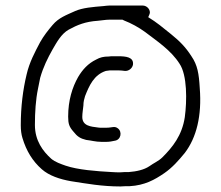

<svg xmlns="http://www.w3.org/2000/svg" viewBox="-20 -672 797 693"><path d="M372 -468C354 -468 341 -465 327 -457C298 -443 278 -421 262 -394C241 -357 226 -310 226 -251C226 -225 230 -214 245 -197C259 -179 270 -172 291 -167C310 -165 325 -160 346 -160H364C375 -160 385 -162 394 -164C417 -167 422 -197 405 -209C393 -218 385 -211 364 -211H345C341 -211 336 -211 332 -212C309 -215 277 -217 277 -250C277 -264 280 -279 281 -291C281 -305 284 -315 287 -325C302 -363 319 -402 362 -416L377 -418H406C415 -418 423 -417 431 -416C445 -415 458 -426 460 -439C463 -466 435 -469 406 -469H389C384 -469 378 -469 372 -468ZM353 -650C316 -647 278 -644 251 -632C218 -617 192 -608 170 -582C153 -562 138 -543 125 -520C106 -484 86 -447 76 -403C63 -349 55 -288 55 -220C55 -202 57 -187 61 -174C75 -127 98 -90 131 -61C157 -38 196 -25 236 -18C294 -9 348 1 415 1C426 0 437 0 448 0C502 -3 538 -23 573 -47C602 -67 624 -92 647 -120C689 -175 709 -254 701 -354C698 -406 693 -437 671 -469C650 -502 628 -524 597 -549C566 -574 546 -591 515 -610C517 -615 521 -622 521 -627C521 -640 509 -652 495 -652H375C369 -652 362 -651 353 -650ZM422 -601 428 -598C454 -588 481 -573 503 -557C546 -524 597 -491 628 -442C656 -401 655 -308 647 -249C637 -183 603 -141 566 -104C553 -91 534 -83 519 -72C500 -59 472 -53 445 -51C434 -51 424 -51 414 -50C405 -50 394 -50 383 -51C328 -54 261 -59 217 -74C200 -80 179 -87 165 -99C135 -126 106 -164 106 -221C106 -267 109 -313 117 -351L125 -391C136 -430 152 -462 170 -494C184 -518 201 -550 228 -565C259 -582 288 -594 333 -597C347 -598 361 -601 375 -601ZM240 -343ZM125 -520V-519ZM415 1ZM448 0Z"/></svg>

Font: Blanket
Style: Light
Weight: 300
Foundry: Cannot Into Space Fonts
Version: Version 0.9